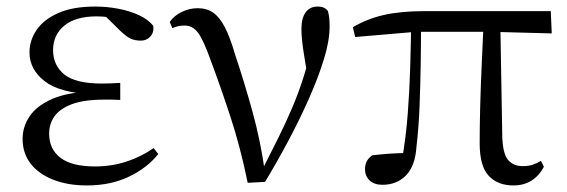

<svg xmlns="http://www.w3.org/2000/svg" viewBox="-20 -551 1730 586"><path d="M245 15Q187 15 142.5 -2.5Q98 -20 73.5 -51.5Q49 -83 49 -127Q49 -165 71 -197Q93 -229 140.5 -249.5Q188 -270 266 -272V-263Q163 -267 116.5 -303Q70 -339 70 -391Q70 -428 92 -460Q114 -492 158.5 -511.5Q203 -531 270 -531Q306 -531 340.5 -524.5Q375 -518 403.5 -505Q432 -492 448 -472Q450 -451 438.5 -439Q427 -427 410 -427Q393 -427 380 -432.5Q367 -438 347 -457L290 -513L346 -511L355 -492Q329 -496 311.5 -498.5Q294 -501 275 -501Q210 -501 176 -472.5Q142 -444 142 -398Q142 -352 176 -324Q210 -296 291 -296Q303 -296 316 -296.5Q329 -297 347 -298V-246Q328 -247 318.5 -247Q309 -247 301 -247Q235 -247 198 -232.5Q161 -218 145.5 -195Q130 -172 130 -143Q130 -96 164.5 -69.5Q199 -43 270 -43Q320 -43 365 -57.5Q410 -72 449 -99L463 -81Q430 -39 374 -12Q318 15 245 15Z M736 7Q714 -101 683.5 -194Q653 -287 623 -367Q601 -429 584.5 -451Q568 -473 544 -473Q522 -473 506 -465L498 -484Q512 -504 535.5 -515Q559 -526 583 -526Q611 -526 630.5 -512.5Q650 -499 666 -468.5Q682 -438 697 -386Q724 -306 750 -212.5Q776 -119 789 -22H775L781 -34Q808 -87 830.5 -132.5Q853 -178 872 -222.5Q891 -267 906.5 -316Q922 -365 936 -424L923 -295Q912 -356 906 -396Q900 -436 900 -462Q900 -496 913 -513.5Q926 -531 949 -531Q961 -531 968.5 -527.5Q976 -524 981 -517Q984 -505 985 -494.5Q986 -484 986 -470Q986 -427 969 -371.5Q952 -316 924 -252.5Q896 -189 861 -123Q826 -57 789 4Z M1147 13Q1122 13 1108 -0.5Q1094 -14 1094 -34Q1094 -49 1099.5 -59Q1105 -69 1116 -77Q1141 -80 1169 -82Q1197 -84 1230 -84L1206 -57Q1219 -131 1224.5 -204Q1230 -277 1232 -346.5Q1234 -416 1235 -482H1265Q1265 -420 1264 -355Q1263 -290 1260.5 -226Q1258 -162 1251 -102Q1247 -44 1219 -15.5Q1191 13 1147 13ZM1064 -438 1057 -468Q1101 -494 1152.5 -505.5Q1204 -517 1275 -517H1661L1664 -449L1477 -454H1251ZM1547 15Q1499 15 1471.5 -14.5Q1444 -44 1444 -114Q1444 -163 1445.5 -223Q1447 -283 1450 -349Q1453 -415 1456 -482H1507L1513 -132Q1515 -81 1531 -62.5Q1547 -44 1575 -44Q1594 -44 1606.5 -48.5Q1619 -53 1631 -60L1640 -42Q1626 -15 1602.5 0Q1579 15 1547 15Z"/></svg>

Font: Noto Serif JP
Style: Regular
Weight: 400
Designer: Ryoko NISHIZUKA  (kana & ideographs); Frank Grießhammer (Latin, Greek & Cyrillic); Wenlong ZHANG  (bopomofo); Sandoll Co
Foundry: Adobe
Version: Version 2.003-H1;hotconv 1.1.1;makeotfexe 2.6.0